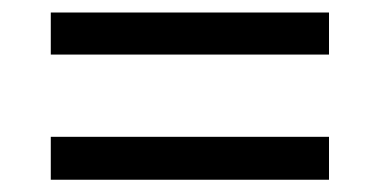

<svg xmlns="http://www.w3.org/2000/svg" viewBox="-20 -507 591 310"><path d="M62 -418.9V-486.8H511.2V-418.9ZM62 -216.8V-286.1H511.2V-216.8Z"/></svg>

Font: CAA NEO Sans
Style: Italic
Weight: 400
Italic angle: -12°
Version: Version 1.10